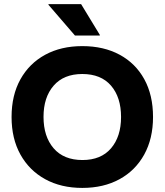

<svg xmlns="http://www.w3.org/2000/svg" viewBox="-20 -911 807 941"><path d="M383.3 10Q279.2 10 201.2 -32.9Q123.3 -75.8 80 -153.8Q36.7 -231.7 36.7 -337.5Q36.7 -444.2 80 -522.1Q123.3 -600 201.2 -642.5Q279.2 -685 383.3 -685Q488.3 -685 566.2 -642.9Q644.2 -600.8 687.1 -522.9Q730 -445 730 -337.5Q730 -231.7 686.7 -153.3Q643.3 -75 565.4 -32.5Q487.5 10 383.3 10ZM384.2 -126.7Q475 -126.7 524.2 -184.2Q573.3 -241.7 573.3 -337.5Q573.3 -434.2 524.2 -491.2Q475 -548.3 383.3 -548.3Q292.5 -548.3 242.9 -491.2Q193.3 -434.2 193.3 -338.3Q193.3 -241.7 242.9 -184.2Q292.5 -126.7 384.2 -126.7ZM347.5 -736.7 217.5 -887.5V-890.8H377.5L469.2 -740V-736.7Z"/></svg>

Font: Funnel Display Light ExtraBold
Style: Regular
Weight: 800
Version: Version 1.000